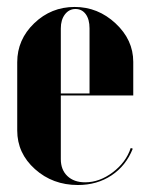

<svg xmlns="http://www.w3.org/2000/svg" viewBox="-20 -525 425 555"><path d="M29.8 -345.2Q29.8 -410.6 78.9 -457.8Q127.9 -504.9 195.8 -504.9Q263.2 -504.9 314.2 -457.3Q365.2 -409.7 365.2 -346.2V-249H155.8V-64.9Q155.8 -34.2 174.8 -16.1Q193.8 2 226.1 2Q267.6 2 305.9 -26.9Q344.2 -55.7 357.9 -97.2L363.8 -95.2Q344.2 -45.9 302.5 -18.1Q260.7 9.8 205.1 9.8Q132.3 9.8 81.1 -36.1Q29.8 -82 29.8 -147.9ZM155.8 -254.9H238.8V-442.9Q238.8 -469.2 227.8 -484.1Q216.8 -499 198.2 -499Q179.7 -499 167.7 -483.4Q155.8 -467.8 155.8 -442.9Z"/></svg>

Font: Moniqa Black Display
Style: Regular
Weight: 900
Designer: Rajesh Rajput
Foundry: Rajesh Rajput
Version: Version 1.000